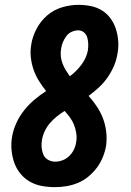

<svg xmlns="http://www.w3.org/2000/svg" viewBox="-20 -763 540 791"><path d="M206 8Q178 8 151.5 3Q125 -2 102.5 -15Q80 -28 63.5 -48.5Q47 -69 38.5 -93.5Q30 -118 27.5 -145.5Q25 -173 30 -201Q35 -229 47.5 -256.5Q60 -284 79 -308Q98 -332 121 -351.5Q144 -371 170 -388Q154 -408 140.5 -429.5Q127 -451 118.5 -475.5Q110 -500 107 -526.5Q104 -553 109 -581Q114 -613 131 -645Q148 -677 175 -700Q202 -723 236 -733Q270 -743 303 -743Q329 -743 354 -738Q379 -733 400 -720Q421 -707 435.5 -687Q450 -667 457.5 -643.5Q465 -620 467 -594Q469 -568 464 -542Q460 -516 449.5 -491.5Q439 -467 423.5 -444.5Q408 -422 387.5 -403Q367 -384 345 -368Q363 -348 378.5 -325Q394 -302 404 -276Q414 -250 417.5 -221Q421 -192 417 -162Q413 -139 403.5 -115.5Q394 -92 379 -72Q364 -52 344 -35.5Q324 -19 301 -9.5Q278 0 254 4Q230 8 206 8ZM268 -449Q295 -469 315.5 -496.5Q336 -524 342 -555Q344 -569 343.5 -582.5Q343 -596 339.5 -608.5Q336 -621 326 -629.5Q316 -638 302 -638Q289 -638 275.5 -632Q262 -626 253.5 -614.5Q245 -603 239.5 -590Q234 -577 232 -564Q229 -547 230.5 -531.5Q232 -516 237.5 -501.5Q243 -487 251 -474Q259 -461 268 -449ZM207 -97Q223 -97 238.5 -103Q254 -109 266 -121Q278 -133 285 -148Q292 -163 294 -179Q297 -197 294 -215.5Q291 -234 284.5 -250Q278 -266 267.5 -280Q257 -294 246 -306Q230 -296 214.5 -283.5Q199 -271 186 -256Q173 -241 164.5 -223Q156 -205 153 -187Q150 -171 151.5 -155.5Q153 -140 158.5 -126.5Q164 -113 177.5 -105Q191 -97 207 -97Z"/></svg>

Font: Iosevka Curly Slab Extrabold
Style: Italic
Weight: 800
Italic angle: -9°
Monospace: yes
Designer: Belleve Invis
Foundry: Belleve Invis
Version: Version 22.1.2; ttfautohint (v1.8.4)